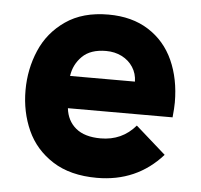

<svg xmlns="http://www.w3.org/2000/svg" viewBox="-43 -548 630 603"><g transform="rotate(5 272.0 -247.0)"><path d="M36.5 -244Q36.5 -311 61.8 -370Q87 -429 140.8 -466.2Q194.5 -503.5 275.5 -503.5Q350 -503.5 402.2 -470.2Q454.5 -437 480.8 -378.8Q507 -320.5 507 -246.5Q507 -229 504 -199.5H174Q178.5 -160 206.2 -137Q234 -114 284.5 -114Q352 -114 394.5 -164L489.5 -80Q409 10.5 283.5 10.5Q199.5 10.5 144 -25Q88.5 -60.5 62.5 -118.2Q36.5 -176 36.5 -244ZM376.5 -301Q376 -326.5 363 -346.5Q350 -366.5 327.8 -377.8Q305.5 -389 278 -389Q229 -389 203 -363.2Q177 -337.5 172 -301Z"/></g></svg>

Font: HK Grotesk ExtraBold
Style: Regular
Weight: 800
Designer: Alfredo Marco Pradil
Foundry: Hanken Design Co.
Version: Version 3.001